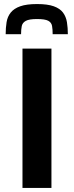

<svg xmlns="http://www.w3.org/2000/svg" viewBox="-20 -928 364 948"><path d="M91 0V-688H234V0ZM163 -908Q215 -908 245.5 -897Q276 -886 291 -866Q306 -846 310.5 -818.5Q315 -791 315 -759H240Q240 -783 237 -800Q234 -817 218 -825.5Q202 -834 163 -834Q124 -834 107.5 -825Q91 -816 87.5 -799.5Q84 -783 84 -759H8Q8 -791 12.5 -818.5Q17 -846 33 -866Q49 -886 80 -897Q111 -908 163 -908Z"/></svg>

Font: Saira SemiExpanded SemiBold
Style: Regular
Weight: 600
Width: 6
Designer: Hector Gatti with collaboration of the Omnibus-Type team
Foundry: Omnibus-Type
Version: Version 1.101